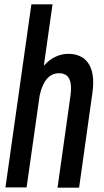

<svg xmlns="http://www.w3.org/2000/svg" viewBox="-20 -830 478 881"><path d="M102 30 162 -392C177 -460 207 -494 251 -494C298 -494 313 -457 303 -388L244 31H343L404 -404C423 -537 365 -583 293 -583C258 -583 215 -568 181 -528L221 -810H124L5 30Z"/></svg>

Font: Smiley Sans Oblique
Style: Regular
Weight: 400
Italic angle: -8°
Designer: oooooohmygosh, Nagisa Chen, Janine Sui, Heda Shi, Jian Li
Foundry: atelierAnchor
Version: Version 2.0.1